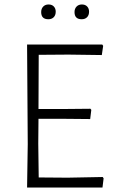

<svg xmlns="http://www.w3.org/2000/svg" viewBox="-20 -838 509 858"><path d="M229 -786Q229 -770 220 -761Q211 -752 196 -752Q164 -752 164 -784Q164 -799 173 -808.5Q182 -818 197 -818Q212 -818 220.5 -809Q229 -800 229 -786ZM378 -786Q378 -770 369 -761Q360 -752 345 -752Q313 -752 313 -784Q313 -799 322 -808.5Q331 -818 346 -818Q361 -818 369.5 -809Q378 -800 378 -786ZM439 -47 443 -41 438 0H101L104 -194L101 -639H437L441 -633L435 -592L286 -594L153 -593L152 -351H277L384 -352L388 -347L383 -306L272 -307H152L151 -197L153 -45L282 -44Z"/></svg>

Font: Alegreya Sans SC Light
Style: Regular
Weight: 300
Designer: Juan Pablo del Peral
Foundry: Huerta Tipografica
Version: Version 2.007